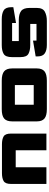

<svg xmlns="http://www.w3.org/2000/svg" viewBox="800 -1351 556 2196"><g transform="rotate(90 1078.0 -253.0)"><path d="M62.1 -127.4 242.9 -158.2V-113.4Q242.9 -113.4 242.9 -113.4Q242.9 -113.4 242.9 -113.4H450Q450 -113.4 450 -113.4Q450 -113.4 450 -113.4V-189.9Q450 -189.9 450 -189.9Q450 -189.9 450 -189.9H207.6Q142.9 -189.9 106.8 -215.8Q70.7 -241.7 70.7 -312.6V-395.9Q70.7 -464.9 114 -487.8Q157.2 -510.8 218.7 -510.8H494.6Q555.2 -510.8 590.2 -487.2Q625.3 -463.7 625.3 -404.1V-382.9L444.5 -352.7V-392.4Q444.5 -392.4 444.5 -392.4Q444.5 -392.4 444.5 -392.4H253.9Q253.9 -392.4 253.9 -392.4Q253.9 -392.4 253.9 -392.4V-320.9Q253.9 -320.9 253.9 -320.9Q253.9 -320.9 253.9 -320.9H495.4Q557.6 -320.9 595.4 -300.3Q633.3 -279.6 633.3 -209.4V-111Q633.3 -39.5 596.9 -17.3Q560.6 5 495.4 5H199Q134.3 5 98.2 -17.6Q62.1 -40.2 62.1 -106.2Z M762.6 -114V-396.7Q762.6 -456.5 795.6 -483.7Q828.6 -510.8 902.6 -510.8H1228.3Q1302.6 -510.8 1335.5 -483.7Q1368.3 -456.5 1368.3 -396.7V-114Q1368.3 -50.5 1336.1 -22.8Q1303.8 5 1228.3 5H902.6Q827.8 5 795.2 -22.8Q762.6 -50.5 762.6 -114ZM953.1 -145.1Q953.1 -145.1 953.1 -145.1Q953.1 -145.1 953.1 -145.1H1177.8Q1177.8 -145.1 1177.8 -145.1Q1177.8 -145.1 1177.8 -145.1V-360.7Q1177.8 -360.7 1177.8 -360.7Q1177.8 -360.7 1177.8 -360.7H953.1Q953.1 -360.7 953.1 -360.7Q953.1 -360.7 953.1 -360.7Z M1507.9 -99.4V-505.8H1698.4V-154.7Q1698.4 -154.7 1698.4 -154.7Q1698.4 -154.7 1698.4 -154.7H1893.2Q1893.2 -154.7 1893.2 -154.7Q1893.2 -154.7 1893.2 -154.7V-505.8H2083.7V-99.4Q2083.7 -35.9 2050.9 -16.7Q2018.2 2.6 1960.7 2.6H1629.9Q1572.4 2.6 1540.1 -16.7Q1507.9 -35.9 1507.9 -99.4Z"/></g></svg>

Font: Science Gothic
Style: Regular
Weight: 400
Designer: Thomas Phinney, Vassil Kateliev, Brandon Buerkle
Foundry: Font Detective LLC
Version: Version 1.018